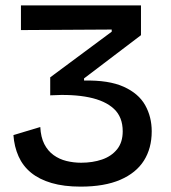

<svg xmlns="http://www.w3.org/2000/svg" viewBox="-20 -681 635 715"><path d="M280 14Q218 14 172 0.5Q126 -13 95.5 -38Q65 -63 49 -99Q33 -135 30 -178L130 -208Q132 -170 145 -144.5Q158 -119 179.5 -103.5Q201 -88 227.5 -81.5Q254 -75 282 -75Q325 -75 360 -87Q395 -99 416 -125Q437 -151 437 -192Q437 -245 404.5 -275.5Q372 -306 311.5 -318.5Q251 -331 167 -326V-393L396 -563V-571L58 -569V-661H505V-550L293 -389V-381Q385 -383 440.5 -358Q496 -333 520.5 -289.5Q545 -246 545 -192Q545 -129 516 -83Q487 -37 428 -11.5Q369 14 280 14Z"/></svg>

Font: Bricolage Grotesque 96pt ExtraBold Medium
Style: Regular
Weight: 500
Version: Version 1.001;gftools[0.9.33.dev8+g029e19f]